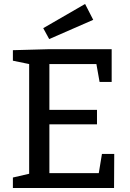

<svg xmlns="http://www.w3.org/2000/svg" viewBox="-20 -948 657 968"><path d="M478 -75 494 -172H556L555 0H45V-53L127 -72V-625L45 -642V-695L227 -700H543V-535H482L466 -625H229V-394H469V-321H229V-75ZM450 -848 228 -751 198 -806 409 -928Z"/></svg>

Font: Bitter Pro Medium
Style: Regular
Weight: 500
Designer: Sol Matas, and Bitter project Authors
Foundry: Sol Matas
Version: Version 1.010